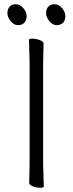

<svg xmlns="http://www.w3.org/2000/svg" viewBox="-20 -883 344 908"><path d="M289 -807Q289 -787 278 -775.5Q267 -764 248 -764Q229 -764 213.5 -783Q198 -802 198 -821Q198 -840 208.5 -851.5Q219 -863 238 -863Q257 -863 273 -845Q289 -827 289 -807ZM106 -807Q106 -787 95 -775.5Q84 -764 65 -764Q46 -764 30.5 -783Q15 -802 15 -821Q15 -840 25.5 -851.5Q36 -863 55 -863Q74 -863 90 -845Q106 -827 106 -807ZM118 -18 120 -107V-589L117 -695Q117 -700 133.5 -700Q150 -700 168 -693.5Q186 -687 186 -677L184 -588V-106L187 0Q187 5 170.5 5Q154 5 136 -1.5Q118 -8 118 -18Z"/></svg>

Font: LXGW WenKai Light
Style: Regular
Weight: 300
Designer: LXGW / Fontworks Inc.
Foundry: LXGW / Fontworks Inc.
Version: Version 1.501; October 10, 2024